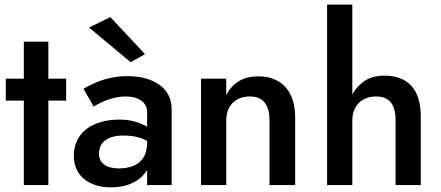

<svg xmlns="http://www.w3.org/2000/svg" viewBox="-20 -800 1908 830"><path d="M5 -460V-365H83V0H189V-365H266V-460H189V-620H83V-460Z M365 -681 545 -531 607 -566 457 -726ZM385 -339C407 -353 460 -383 525 -383C576 -383 616 -359 616 -316V-252C603 -260 587 -267 568 -273C547 -280 523 -283 496 -283C383 -283 299 -229 299 -126C299 -42 363 10 460 10C524 10 578 -12 609 -55C612 -58 614 -62 616 -65V0H722V-328C722 -420 643 -471 530 -471C447 -471 382 -441 341 -416ZM408 -136C408 -184 444 -214 512 -214C540 -214 565 -211 586 -204C596 -201 606 -196 616 -191V-183C616 -102 563 -72 493 -72C439 -72 408 -95 408 -136Z M1145 -280V0H1256V-293C1256 -402 1200 -470 1096 -470C1033 -470 987 -444 958 -389V-460H849V0H958V-280C958 -343 998 -383 1060 -383C1117 -383 1145 -348 1145 -280Z M1503 -780H1394V0H1503V-280C1503 -341 1543 -383 1605 -383C1664 -383 1690 -348 1690 -280V0H1799V-295C1799 -413 1745 -473 1641 -473C1606 -473 1577 -465 1553 -448C1532 -433 1516 -415 1503 -392Z"/></svg>

Font: Jost Medium
Style: Regular
Weight: 500
Version: Version 3.710